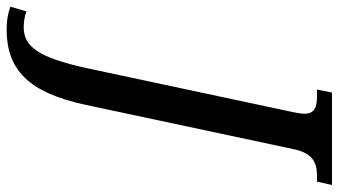

<svg xmlns="http://www.w3.org/2000/svg" viewBox="-366 -518 994 563"><g transform="rotate(90 130.5 -237.0)"><path d="M-64 240C53 240 121 177 157 8L287 -602C299 -659 328 -670 365 -670H382L392 -714H121L112 -670H131C162 -670 183 -664 183 -633C183 -626 181 -614 179 -603L50 2C18 150 -15 190 -71 190C-85 190 -105 187 -117 182L-131 229C-111 236 -93 240 -64 240Z"/></g></svg>

Font: Noto Serif Condensed Medium
Style: Italic
Weight: 500
Width: 3
Italic angle: -12°
Designer: Monotype Design Team
Foundry: Monotype Imaging Inc.
Version: Version 2.013